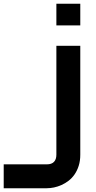

<svg xmlns="http://www.w3.org/2000/svg" viewBox="-238 -771 509 1020"><path d="M188.5 -636.2H61.5V-751H188.5ZM188.5 50.8Q188.5 83.5 180.2 109.6Q171.9 135.7 158.2 155.5Q144.5 175.3 126.5 189.2Q108.4 203.1 88.6 211.9Q68.8 220.7 48.8 224.9Q28.8 229 10.7 229H-218.3V102.1H10.7Q36.1 102.1 48.8 88.9Q61.5 75.7 61.5 50.8V-527.8H188.5Z"/></svg>

Font: Audiowide
Style: Regular
Weight: 400
Designer: Astigmatic (AOETI)
Foundry: Astigmatic (AOETI)
Version: Version 1.002